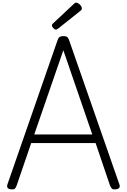

<svg xmlns="http://www.w3.org/2000/svg" viewBox="-20 -1419 960 1452"><path d="M65 13Q45 12 38 2Q31 -8 36 -24L415 -1114Q421 -1132 430.5 -1139Q440 -1146 460 -1146Q479 -1146 488 -1139Q497 -1132 503 -1114L883 -24Q889 -8 881 2Q873 12 853 13Q835 15 827 8Q819 1 812 -16L703 -337H216L106 -16Q100 1 92 8Q84 15 65 13ZM239 -402H678L459 -1039ZM404 -1195Q394 -1195 383.5 -1206Q373 -1217 373 -1226Q373 -1229 374 -1233Q375 -1237 380 -1241L538 -1389Q543 -1394 546.5 -1396.5Q550 -1399 556 -1399Q564 -1399 574.5 -1392Q585 -1385 592 -1375Q599 -1365 599 -1356Q599 -1350 597 -1346Q595 -1342 587 -1336L421 -1204Q415 -1201 411 -1198Q407 -1195 404 -1195Z"/></svg>

Font: Playwrite BR Light
Style: Regular
Weight: 300
Version: Version 1.003